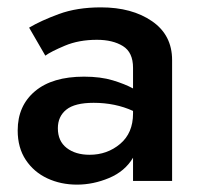

<svg xmlns="http://www.w3.org/2000/svg" viewBox="-20 -491 544 521"><path d="M103 -340 59 -416Q91 -435 140 -453Q189 -471 254 -471Q338 -471 392.5 -433.5Q447 -396 447 -328V0H341V-63Q319 -26 276 -8Q233 10 189 10Q145 10 108.5 -7Q72 -24 50 -57Q28 -90 28 -137Q28 -204 75 -243.5Q122 -283 208 -283Q253 -283 286 -273Q319 -263 341 -251V-307Q341 -349 313.5 -366Q286 -383 243 -383Q194 -383 156 -367Q118 -351 103 -340ZM137 -143Q137 -108 161 -89.5Q185 -71 223 -71Q271 -71 306 -100.5Q341 -130 341 -183V-190Q293 -212 234 -212Q183 -212 160 -193.5Q137 -175 137 -143Z"/></svg>

Font: Jost* Medium
Style: Regular
Weight: 500
Version: Version 3.7